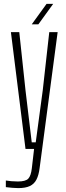

<svg xmlns="http://www.w3.org/2000/svg" viewBox="-20 -765 339 986"><path d="M73.5 201Q62.5 201 43 199.5Q23.5 198 10 196V162Q22 164 38.2 165.5Q54.5 167 71.5 167Q111.5 167 125.2 152.5Q139 138 143.5 99L155 0H111L36 -600H79L111 -301L143 -34H163.5L199.5 -301L233 -600H276L183.5 98Q179 134.5 167.2 157.2Q155.5 180 133 190.5Q110.5 201 73.5 201ZM143 -640 219 -745H253L177 -640Z"/></svg>

Font: Big Shoulders Text Thin Thin
Style: Regular
Weight: 250
Version: Version 2.002